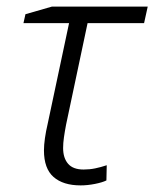

<svg xmlns="http://www.w3.org/2000/svg" viewBox="-20 -552 467 581"><path d="M224 9Q171 9 142 -16.5Q113 -42 113 -97Q113 -113 116 -134Q119 -155 124 -176L189 -482H51L57 -509L137 -532H427L416 -482H245L180 -175Q176 -154 173.5 -136.5Q171 -119 171 -104Q171 -74 186 -56.5Q201 -39 233 -39Q251 -39 268 -42.5Q285 -46 303 -52L302 -6Q290 0 267.5 4.5Q245 9 224 9Z"/></svg>

Font: Noto Sans Display Light
Style: Italic
Weight: 300
Italic angle: -12°
Designer: Monotype Design Team
Foundry: Monotype Imaging Inc.
Version: Version 2.003